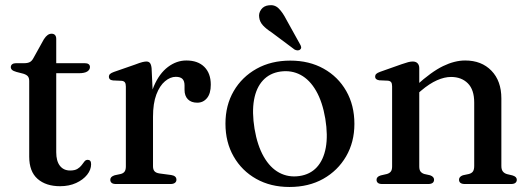

<svg xmlns="http://www.w3.org/2000/svg" viewBox="-20 -715 2059 746"><path d="M71 -428.5 44 -435.5Q31.5 -439 26.8 -443.5Q22 -448 22 -454Q22 -461.5 27.5 -465.5Q33 -469.5 42.5 -469.5H74.5Q87.5 -469.5 95.8 -473.8Q104 -478 110 -489.5L150.5 -562.5Q158 -574 165.2 -579Q172.5 -584 180.5 -584Q189 -584 193.8 -578.8Q198.5 -573.5 198.5 -564V-123.5Q198.5 -89 212.8 -70.8Q227 -52.5 252.5 -52.5Q270.5 -52.5 280.8 -58.8Q291 -65 297 -73Q303 -81 308 -87.5Q313 -94 321 -94Q327 -94 330.5 -90Q334 -86 334 -77Q334 -55.5 318.5 -36Q303 -16.5 275.8 -4Q248.5 8.5 213.5 8.5Q158.5 8.5 126 -20Q93.5 -48.5 93.5 -106.5V-400Q93.5 -412 88.5 -418.2Q83.5 -424.5 71 -428.5ZM151.5 -430.5V-469.5H309Q319 -469.5 324.2 -465.8Q329.5 -462 329.5 -454.5Q329.5 -444 319 -437.2Q308.5 -430.5 286 -430.5Z M557 -260.5Q557 -331.5 578 -380.5Q599 -429.5 632.5 -454.8Q666 -480 704 -480Q749 -480 774 -455Q799 -430 799 -386Q799 -351.5 784.2 -333.8Q769.5 -316 746.5 -316Q723 -316 710 -329.2Q697 -342.5 697 -366V-383Q697 -400 689 -408.2Q681 -416.5 663 -416.5Q641.5 -416.5 621 -399.2Q600.5 -382 587.5 -347.8Q574.5 -313.5 574.5 -261ZM569 -450 574.5 -332.5V-69Q574.5 -56.5 580.2 -49.8Q586 -43 600 -41L645 -35Q655 -33.5 660.2 -29Q665.5 -24.5 665.5 -16.5Q665.5 -9 659.5 -4.5Q653.5 0 642.5 0H430.5Q419 0 413.8 -4.5Q408.5 -9 408.5 -16.5Q408.5 -22.5 412.5 -26.8Q416.5 -31 425.5 -34L449 -39Q459 -41.5 464 -48.2Q469 -55 469 -68.5V-378.5Q469 -390 465.2 -395Q461.5 -400 453 -401L419 -402.5Q410.5 -403.5 406.8 -407.2Q403 -411 403 -416.5Q403 -423 407.2 -427.2Q411.5 -431.5 422.5 -435.5L504.5 -464Q524 -471.5 533.5 -473.8Q543 -476 549 -476Q558 -476 562.8 -470Q567.5 -464 569 -450Z M1108 -479.5Q1181.5 -479.5 1237.5 -448.2Q1293.5 -417 1325.2 -361.5Q1357 -306 1357 -233.5Q1357 -163 1324.8 -107.5Q1292.5 -52 1236 -20.2Q1179.5 11.5 1104.5 11.5Q1031.5 11.5 975.5 -20Q919.5 -51.5 887.8 -107Q856 -162.5 856 -234.5Q856 -306 888 -361Q920 -416 976.8 -447.8Q1033.5 -479.5 1108 -479.5ZM1143 -31Q1185 -37 1211 -65.2Q1237 -93.5 1245.8 -141.2Q1254.5 -189 1244 -253.5Q1233 -319 1208.2 -362Q1183.5 -405 1148 -424Q1112.5 -443 1069.5 -437Q1028 -431 1001.8 -402.8Q975.5 -374.5 967 -326.8Q958.5 -279 969 -214.5Q980 -149.5 1004.8 -106.2Q1029.5 -63 1065 -44Q1100.5 -25 1143 -31ZM1092.5 -639 1145.5 -543.5Q1149 -538 1150 -532.5Q1151 -527 1146.5 -523Q1142.5 -519 1136.2 -519.2Q1130 -519.5 1124.5 -522.5L1035.5 -589Q1014.5 -602.5 1001.8 -616.2Q989 -630 987 -648Q984.5 -664 994.8 -678.2Q1005 -692.5 1025 -694.5Q1047.5 -697.5 1063 -682Q1078.5 -666.5 1092.5 -639Z M1609 -450V-68.5Q1609 -55 1614 -48.5Q1619 -42 1628.5 -39L1651 -34Q1666.5 -28.5 1666.5 -17Q1666.5 0 1643.5 0H1465Q1453.5 0 1448.2 -4.5Q1443 -9 1443 -16.5Q1443 -22.5 1447 -26.8Q1451 -31 1459.5 -33.5L1483.5 -39Q1493.5 -42 1498.5 -48.5Q1503.5 -55 1503.5 -68.5V-379.5Q1503.5 -390.5 1499.8 -395.5Q1496 -400.5 1487.5 -401.5L1453.5 -403Q1445 -404.5 1441.2 -408Q1437.5 -411.5 1437.5 -417Q1437.5 -423.5 1441.8 -427.8Q1446 -432 1457 -436L1540.5 -465.5Q1556 -471 1565.8 -473.5Q1575.5 -476 1583.5 -476Q1596 -476 1602.5 -469Q1609 -462 1609 -450ZM1594.5 -344 1575 -363.5 1597 -382.5Q1656.5 -436.5 1701.5 -458.2Q1746.5 -480 1787.5 -480Q1851 -480 1889.5 -440.2Q1928 -400.5 1928 -332.5V-70.5Q1928 -56 1933.8 -48.8Q1939.5 -41.5 1950 -38.5L1971 -33.5Q1979.5 -31 1983.8 -26.8Q1988 -22.5 1988 -16.5Q1988 -9 1982.5 -4.5Q1977 0 1965.5 0H1786.5Q1763.5 0 1763.5 -17Q1763.5 -28.5 1778.5 -34L1802 -39Q1813 -42 1817.8 -49.2Q1822.5 -56.5 1822.5 -70.5V-316.5Q1822.5 -366.5 1797.8 -391.2Q1773 -416 1732.5 -416Q1707 -416 1678 -403.2Q1649 -390.5 1616 -362.5Z"/></svg>

Font: Fraunces Wonky
Style: Regular
Weight: 400
Version: Version 1.000;[b76b70a41]